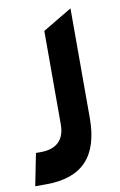

<svg xmlns="http://www.w3.org/2000/svg" viewBox="-80 -514 482 770"><g transform="rotate(-10 161.5 -129.0)"><path d="M46 79H26L0 210H45C192 210 263 134 263 -21V-468L144 -397V-16C144 46 110 79 46 79Z"/></g></svg>

Font: All Genders v4
Style: Regular
Weight: 400
Designer: Rassam Alawdi
Foundry: Rassam Art
Version: Version 3.100;FEAKit 1.0